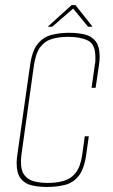

<svg xmlns="http://www.w3.org/2000/svg" viewBox="-20 -729 448 761"><path d="M166 12Q133 12 105.5 5.5Q78 -1 62 -21.5Q46 -42 46 -83Q46 -99 49 -118L99 -469Q107 -527 129 -554.5Q151 -582 183.5 -590.5Q216 -599 254 -599Q288 -599 315.5 -592.5Q343 -586 359 -565.5Q375 -545 375 -504Q375 -489 372 -469L359 -381H343L356 -473Q358 -481 358 -488.5Q358 -496 358 -503Q358 -554 328 -568.5Q298 -583 251 -583Q214 -583 185.5 -574.5Q157 -566 139 -541.5Q121 -517 114 -467L65 -116Q64 -108 63.5 -101Q63 -94 63 -87Q63 -52 77.5 -34Q92 -16 116 -10Q140 -4 169 -4Q204 -4 232.5 -12Q261 -20 280 -44Q299 -68 306 -116L316 -189H332L322 -118Q314 -60 292.5 -32.5Q271 -5 238.5 3.5Q206 12 166 12ZM169 -623 264 -709H279L347 -623H329L270 -695L187 -623Z"/></svg>

Font: Alumni Sans Pinstripe
Style: Italic
Weight: 400
Italic angle: -8°
Designer: Robert E. Leuschke
Foundry: Robert E. Leuschke
Version: Version 1.010; ttfautohint (v1.8.4.7-5d5b)